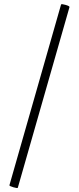

<svg xmlns="http://www.w3.org/2000/svg" viewBox="-20 -752 385 937"><path d="M26 152 278 -730Q280 -734 300.5 -728Q321 -722 319 -717L67 164Q66 168 45.5 162Q25 156 26 152Z"/></svg>

Font: Cormorant SC Medium
Style: Regular
Weight: 500
Designer: Christian Thalmann (Catharsis Fonts)
Version: Version 3.000